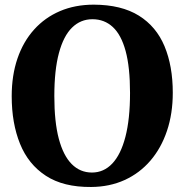

<svg xmlns="http://www.w3.org/2000/svg" viewBox="-20 -772 772 804"><path d="M361.5 11Q245.5 12 172 -36Q98.5 -84 63.8 -170Q29 -256 29 -369Q29 -456.5 53.2 -527.2Q77.5 -598 122.8 -648.2Q168 -698.5 231.2 -725.5Q294.5 -752.5 373 -752.5Q488.5 -752 561.5 -706.5Q634.5 -661 669 -578.2Q703.5 -495.5 703.5 -383.5Q703.5 -296 679.2 -224Q655 -152 610 -99.5Q565 -47 502 -18.2Q439 10.5 361.5 11ZM365 -49.5Q414.5 -49.5 450.2 -87.2Q486 -125 505.2 -199.2Q524.5 -273.5 524.5 -382.5Q524.5 -490.5 506 -558.5Q487.5 -626.5 452.2 -659Q417 -691.5 367 -691.5Q317.5 -691.5 281.8 -656.5Q246 -621.5 226.8 -550Q207.5 -478.5 207.5 -369.5Q207.5 -262 226.2 -191.2Q245 -120.5 280.2 -85Q315.5 -49.5 365 -49.5Z"/></svg>

Font: Merriweather 28pt ExtraBold
Style: Regular
Weight: 800
Version: Version 2.100